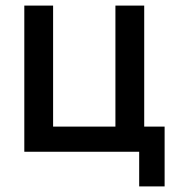

<svg xmlns="http://www.w3.org/2000/svg" viewBox="-20 -543 636 687"><path d="M478 124V0H67V-523H170V-90H393V-523H496V-90H569V124Z"/></svg>

Font: Rising Sun Medium
Style: Regular
Weight: 500
Designer: Matt McInerney, Pablo Impallari, Rodrigo Fuenzalida (Raleway font), Stephen Hutchings (Greek), Cristiano Sobral (main ch
Foundry: The Rising Sun Project Authors
Version: Version 4.327; ttfautohint (v1.8.4.7-5d5b-dirty)